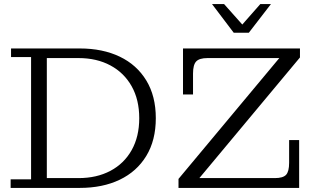

<svg xmlns="http://www.w3.org/2000/svg" viewBox="-20 -919 1554 939"><path d="M1123 -759 1017 -899H1076L1165 -799L1253 -899H1305L1197 -759ZM32 0V-42H132V-640H34V-682H370Q482 -682 565.5 -642Q649 -602 695.5 -525.5Q742 -449 742 -341Q742 -233 695.5 -156.5Q649 -80 565.5 -40Q482 0 370 0ZM364 -635H209V-48H364Q453 -48 520 -83.5Q587 -119 624 -185Q661 -251 661 -341Q661 -431 624 -497Q587 -563 520 -599Q453 -635 364 -635ZM853 0V-44L1346 -635H995Q955 -635 939.5 -618.5Q924 -602 924 -559V-457H875V-682H1447V-638L955 -48H1324Q1364 -48 1379 -64Q1394 -80 1394 -123V-234H1443V0Z"/></svg>

Font: Montagu Slab 16pt Light
Style: Regular
Weight: 300
Designer: Florian Karsten
Foundry: Florian Karsten
Version: Version 1.000; ttfautohint (v1.8.3)